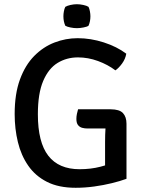

<svg xmlns="http://www.w3.org/2000/svg" viewBox="-20 -877 683 910"><path d="M578.5 -622.5Q574.5 -598 558.8 -576.2Q543 -554.5 527 -543.5Q491.5 -570.5 444.5 -587.8Q397.5 -605 349.5 -605Q296 -605 253 -578.8Q210 -552.5 184.8 -493.5Q159.5 -434.5 159.5 -335.5Q159.5 -202.5 209 -138.8Q258.5 -75 357.5 -75Q410.5 -75 456 -86.8Q501.5 -98.5 525 -108.5L579.5 -29.5Q549.5 -18.5 509.8 -8.8Q470 1 426 7Q382 13 338.5 13Q258 13 202.8 -15Q147.5 -43 113.8 -91.8Q80 -140.5 64.8 -203.5Q49.5 -266.5 49.5 -336.5Q49.5 -432 74.5 -500.2Q99.5 -568.5 142.2 -611.8Q185 -655 238.2 -675.5Q291.5 -696 348 -696Q410 -696 472 -676Q534 -656 578.5 -622.5ZM478 -204.5Q478 -239 480 -269Q482 -299 487.5 -321.5L579.5 -290.5V-29.5L478 -27.5ZM504 -359Q546 -359 562.8 -341Q579.5 -323 579.5 -290.5V-268H394.5Q381.5 -268 369.5 -271.2Q357.5 -274.5 349.8 -284.2Q342 -294 342 -313.5Q342 -325 344.5 -337.2Q347 -349.5 350 -359ZM280.5 -800Q280.5 -811 282.8 -823.2Q285 -835.5 289.5 -844.5Q298.5 -850 314.2 -853.5Q330 -857 344.5 -857Q358.5 -857 375 -853.5Q391.5 -850 399.5 -844.5Q404 -835.5 406.2 -823Q408.5 -810.5 408.5 -800Q408.5 -775 399.5 -755Q392.5 -750 375.5 -746.8Q358.5 -743.5 344.5 -743.5Q330 -743.5 314 -746.8Q298 -750 289.5 -755Q280.5 -775 280.5 -800Z"/></svg>

Font: Signika Light
Style: Regular
Weight: 400
Version: Version 2.003;gftools[0.9.32]